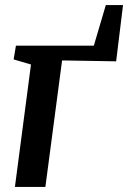

<svg xmlns="http://www.w3.org/2000/svg" viewBox="-20 -733 502 753"><path d="M395 -713H462.5L435.5 -492.5L223.5 -496L158 0H38.5L101.5 -480L33.5 -500L42.5 -554H348Z"/></svg>

Font: Merriweather 20pt SemiBold
Style: Italic
Weight: 600
Italic angle: -7.8°
Version: Version 2.101